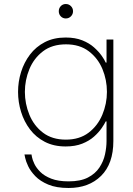

<svg xmlns="http://www.w3.org/2000/svg" viewBox="-20 -727 665 957"><path d="M308 -635Q293 -635 283 -645.5Q273 -656 273 -671Q273 -686 283 -696.5Q293 -707 308 -707Q323 -707 333.5 -696.5Q344 -686 344 -671Q344 -656 333.5 -645.5Q323 -635 308 -635ZM322 210Q261 210 220.5 193Q180 176 156 151Q132 126 120.5 101.5Q109 77 105.5 60Q102 43 102 43H137Q137 43 139.5 56.5Q142 70 151.5 90Q161 110 181 130Q201 150 235.5 163.5Q270 177 322 177Q381 177 418 158Q455 139 475.5 108Q496 77 503.5 42Q511 7 511 -24V-122H507Q501 -109 486.5 -88Q472 -67 448.5 -46Q425 -25 390 -11Q355 3 307 3Q248 3 203.5 -20Q159 -43 129.5 -82Q100 -121 85 -169.5Q70 -218 70 -269Q70 -320 85 -368Q100 -416 129.5 -455Q159 -494 203.5 -517Q248 -540 307 -540Q355 -540 390 -526Q425 -512 448.5 -491Q472 -470 486.5 -449.5Q501 -429 507 -415H511V-530H545V-24Q545 89 484 149.5Q423 210 322 210ZM308 -31Q376 -31 421.5 -65.5Q467 -100 490 -155Q513 -210 513 -269Q513 -329 490.5 -383Q468 -437 422.5 -471.5Q377 -506 309 -506Q240 -506 194.5 -471.5Q149 -437 126.5 -382.5Q104 -328 104 -269Q104 -210 126.5 -155Q149 -100 194.5 -65.5Q240 -31 308 -31Z"/></svg>

Font: Be Vietnam Pro Thin
Style: Regular
Weight: 100
Designer: Lam Bao, Tony Le, Vietanh Nguyen
Foundry: Yellow Type Foundry
Version: Version 1.002; ttfautohint (v1.8.3)